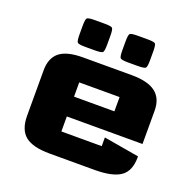

<svg xmlns="http://www.w3.org/2000/svg" viewBox="-126 -838 984 973"><g transform="rotate(20 366.5 -352.0)"><path d="M67.1 -137V-381.5Q67.1 -447.1 106.2 -478.9Q145.4 -510.8 232.9 -510.8H494.6Q582.3 -510.8 624 -478.8Q665.7 -446.8 665.7 -380.5V-201.5H257.6V-120.6Q257.6 -120.6 257.6 -120.6Q257.6 -120.6 257.6 -120.6H475.2Q475.2 -120.6 475.2 -120.6Q475.2 -120.6 475.2 -120.6V-167.4L665.7 -134.8V-128.9Q665.7 -56.2 622.6 -25.6Q579.5 5 482.6 5H240.2Q148.8 5 107.9 -28Q67.1 -61 67.1 -137ZM257.6 -308.3H475.2V-385.2Q475.2 -385.2 475.2 -385.2Q475.2 -385.2 475.2 -385.2H257.6Q257.6 -385.2 257.6 -385.2Q257.6 -385.2 257.6 -385.2ZM175.8 -614.6V-660.1Q175.8 -696.1 182.5 -702.5Q189.1 -708.9 225.6 -708.9H275.4Q311.9 -708.9 318.6 -702.5Q325.2 -696.1 325.2 -660.1V-614.6Q325.2 -578.1 318.6 -571.5Q311.9 -564.8 275.4 -564.8H225.6Q189.1 -564.8 182.5 -571.5Q175.8 -578.1 175.8 -614.6ZM407.1 -614.6V-660.1Q407.1 -696.1 413.8 -702.5Q420.4 -708.9 457 -708.9H506.7Q543.2 -708.9 549.9 -702.5Q556.5 -696.1 556.5 -660.1V-614.6Q556.5 -578.1 549.9 -571.5Q543.2 -564.8 506.7 -564.8H457Q420.4 -564.8 413.8 -571.5Q407.1 -578.1 407.1 -614.6Z"/></g></svg>

Font: Science Gothic
Style: Regular
Weight: 400
Designer: Thomas Phinney, Vassil Kateliev, Brandon Buerkle
Foundry: Font Detective LLC
Version: Version 1.018